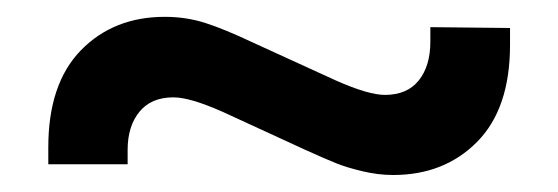

<svg xmlns="http://www.w3.org/2000/svg" viewBox="-20 -453 660 227"><path d="M444.8 -246.1Q427.2 -246.1 408.7 -250.5Q390.1 -254.9 377.4 -260Q364.7 -265.1 340.8 -275.9L243.2 -320.8Q204.6 -337.9 185.1 -337.9Q158.7 -337.9 144.8 -320.8Q130.9 -303.7 130.9 -275.9V-258.8H37.1V-278.8Q37.1 -354 75.7 -393.6Q114.3 -433.1 174.8 -433.1Q200.2 -433.1 222.9 -425.8Q245.6 -418.5 278.8 -402.8L377 -357.9Q415.5 -340.8 435.1 -340.8Q461.4 -340.8 475.1 -357.9Q488.8 -375 488.8 -403.8V-420.9L583 -419.9V-399.9Q583 -324.7 544.2 -285.4Q505.4 -246.1 444.8 -246.1Z"/></svg>

Font: TASA Explorer Medium
Style: Regular
Weight: 500
Designer: Weizhong Zhang
Foundry: Local Remote
Version: Version 1.000;Glyphs 3.1.2 (3151)